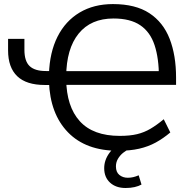

<svg xmlns="http://www.w3.org/2000/svg" viewBox="-20 -734 949 946"><path d="M561.9 8.9Q403.2 8.9 314.9 -82.1Q226.6 -173.1 221.2 -332.7L241.3 -315.3H200.9Q109.9 -315.3 64.9 -358.5Q19.8 -401.7 19.8 -485.8V-542.5H100.3V-488.3Q100.3 -432.9 125.8 -408.5Q151.4 -384 206 -384H233.9L221.2 -368.8Q224.6 -476.3 263.5 -553.4Q302.3 -630.4 372.2 -672.2Q442 -713.9 536.5 -713.9Q647.7 -713.9 716 -669Q784.2 -624.1 815.9 -542.7Q847.5 -461.2 847.5 -351.8V-315.8H290.8L306.1 -343.8Q307.6 -209 373.3 -136.7Q439 -64.5 570 -64.5Q620.3 -64.5 655.5 -73Q690.8 -81.5 721.5 -99.7Q752.3 -117.8 786.8 -146.5L819.1 -81.4Q784.6 -52.2 747.6 -31.9Q710.5 -11.6 665.6 -1.3Q620.8 8.9 561.9 8.9ZM539.4 -642.9Q427.9 -642.9 367.5 -568.5Q307 -494.1 306.1 -357.1L290.8 -383.5H784.9L763.1 -352Q763.1 -446.5 741.6 -511.5Q720.2 -576.4 671.1 -609.6Q622 -642.9 539.4 -642.9ZM598.7 192.3Q551.1 192.3 522.3 165.9Q493.4 139.5 493.4 94.7Q493.4 54.8 519 19.6Q544.6 -15.6 589.1 -36.2L618 0Q602.1 6.5 586.8 18.8Q571.5 31.1 561.3 48.2Q551.2 65.3 551.2 86Q551.2 114.2 568.2 128Q585.3 141.8 609.3 141.8Q623.3 141.8 636.3 138.8Q649.3 135.8 663.3 129.7L677.2 175.3Q663 183.3 643 187.8Q623.1 192.3 598.7 192.3Z"/></svg>

Font: Mulish ExtraLight
Style: Regular
Weight: 200
Designer: Vernon Adams
Foundry: Vernon Adams
Version: Version 3.603